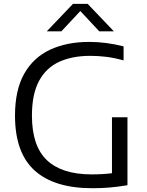

<svg xmlns="http://www.w3.org/2000/svg" viewBox="-20 -966 762 992"><path d="M458 6.5Q260 6.5 158.8 -85.2Q57.5 -177 57.5 -368.5Q57.5 -500.5 105 -584.8Q152.5 -669 238.8 -709.2Q325 -749.5 441 -749.5Q527.5 -749.5 618.5 -726.5V-654Q569.5 -667.5 527.8 -672.5Q486 -677.5 447 -677.5Q354 -677.5 286.2 -646.8Q218.5 -616 181.8 -548Q145 -480 145 -368.5Q145 -211.5 222.5 -138.2Q300 -65 453.5 -65Q510.5 -65 558.5 -71V-360H638.5V-9Q587 -0.5 544.8 3Q502.5 6.5 458 6.5ZM221.5 -804 357 -946H433L568.5 -804H493L395 -909L297 -804Z"/></svg>

Font: Encode Sans SemiExpanded SemiExpanded
Style: Regular
Weight: 400
Width: 6
Designer: Multiple Designers
Foundry: Impallari Type
Version: Version 3.000; ttfautohint (v1.8.3) -l 8 -r 50 -G 200 -x 14 